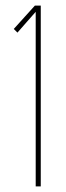

<svg xmlns="http://www.w3.org/2000/svg" viewBox="-20 -663 236 683"><path d="M125 0V-643H104L29 -560L42 -547L107 -621V0Z"/></svg>

Font: Rawengulk
Style: Light
Weight: 300
Version: Version 0.9